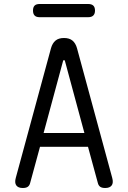

<svg xmlns="http://www.w3.org/2000/svg" viewBox="-20 -930 640 960"><path d="M198 -265H402L305 -624Q303 -630 300 -630Q297 -630 295 -624ZM469 -16 420 -196H180L131 -16Q128 -3 119.5 3.5Q111 10 94 10Q71 10 61.5 -3Q52 -16 59 -41L235 -689Q242 -714 257.5 -727Q273 -740 300 -740Q327 -740 342.5 -727Q358 -714 365 -689L541 -41Q548 -16 538.5 -3Q529 10 506 10Q489 10 480.5 3.5Q472 -3 469 -16ZM178 -844Q161 -844 153 -852.5Q145 -861 145 -877Q145 -894 153 -902Q161 -910 178 -910H421Q438 -910 446.5 -902Q455 -894 455 -877Q455 -861 446.5 -852.5Q438 -844 421 -844Z"/></svg>

Font: Maple Mono Light
Style: Regular
Weight: 300
Monospace: yes
Designer: subframe7536
Version: Version 7.000